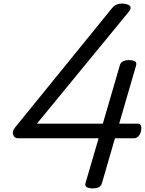

<svg xmlns="http://www.w3.org/2000/svg" viewBox="-20 -1023 801 1057"><path d="M491 14Q469 14 457.5 7Q446 0 451 -16L523 -262H80Q58 -262 52.5 -281.5Q47 -301 62 -320L595 -976Q607 -991 621 -997.5Q635 -1004 659 -1003Q674 -1002 685.5 -997Q697 -992 699 -982.5Q701 -973 688 -957L183 -342H546L640 -664Q648 -692 690 -692Q713 -692 723.5 -685Q734 -678 729 -662L636 -342H738Q748 -342 753 -336Q758 -330 758 -320Q758 -293 746 -277.5Q734 -262 719 -262H613L541 -14Q533 14 491 14Z"/></svg>

Font: Playwrite AU SA
Style: Regular
Weight: 400
Designer: Veronika Burian, José Scaglione
Foundry: TypeTogether
Version: Version 1.002